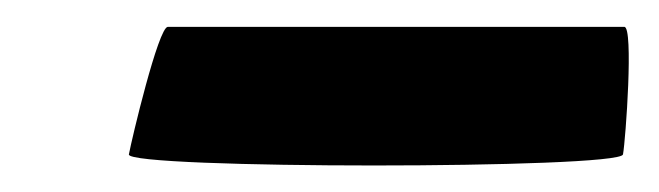

<svg xmlns="http://www.w3.org/2000/svg" viewBox="-20 -376 491 143"><path d="M76 -261C74 -250 442 -250 444 -261C446 -272 452 -356 445 -356H105C98 -356 78 -272 76 -261Z"/></svg>

Font: Ampere
Style: SCCndIta
Weight: 400
Version: Version 1